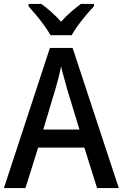

<svg xmlns="http://www.w3.org/2000/svg" viewBox="-20 -961 627 981"><path d="M476 0 411 -207H175L110 0H0L235 -716H351L587 0ZM322 -509Q317 -530 307 -564.5Q297 -599 292 -622Q287 -595 278.5 -562Q270 -529 264 -509L201 -299H386ZM238 -781Q226 -803 206.5 -830Q187 -857 165.5 -883Q144 -909 126 -929V-941H191Q215 -924 241.5 -900.5Q268 -877 292 -850Q317 -878 342.5 -900Q368 -922 393 -941H460V-929Q442 -910 420 -884Q398 -858 378 -830.5Q358 -803 346 -781Z"/></svg>

Font: Noto Sans Sinhala UI SemiCondensed Medium
Style: Regular
Weight: 500
Width: 4
Designer: Jelle Bosma - Monotype Design Team
Foundry: Monotype Imaging Inc.
Version: Version 2.006; ttfautohint (v1.8.4.7-5d5b)